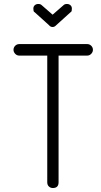

<svg xmlns="http://www.w3.org/2000/svg" viewBox="-20 -947 508 967"><path d="M275 -667V-29Q275 0 246 0Q235 0 226.5 -7.5Q218 -15 218 -29V-667H77Q65 -667 56.5 -676Q48 -685 48 -696Q48 -708 56.5 -716.5Q65 -725 77 -725H419Q431 -725 439.5 -716.5Q448 -708 448 -696Q448 -685 439.5 -676Q431 -667 419 -667ZM263 -820Q255 -811 245 -811Q234 -811 227 -820L155 -885Q150 -887 149 -892.5Q148 -898 148 -904Q148 -914 155 -920.5Q162 -927 173 -927Q184 -927 190 -921L245 -873L300 -921Q306 -927 317 -927Q328 -927 335 -920.5Q342 -914 342 -904Q342 -898 341 -892.5Q340 -887 335 -885Z"/></svg>

Font: VDS
Style: Thin
Weight: 100
Width: 0
Designer: artmaker
Foundry: artmaker
Version: Version 1.000 2012 initial release